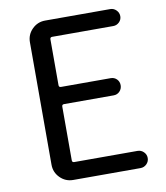

<svg xmlns="http://www.w3.org/2000/svg" viewBox="-82 -802 753 870"><g transform="rotate(-10 294.0 -366.5)"><path d="M184.6 0Q149.4 0 124.5 -24.9Q99.6 -49.8 99.6 -85V-648.4Q99.6 -683.6 124.5 -708.5Q149.4 -733.4 184.6 -733.4H484.4Q500 -733.4 511.7 -721.7Q523.4 -710 523.4 -693.8Q523.4 -677.7 511.7 -666.5Q500 -655.3 484.4 -655.3H203.1Q193.4 -655.3 193.4 -645.5V-434.6Q193.4 -424.8 203.1 -424.8H431.6Q448.2 -424.8 459.5 -413.6Q470.7 -402.3 470.7 -385.7Q470.7 -369.1 459.5 -357.4Q448.2 -345.7 431.6 -345.7H203.1Q193.4 -345.7 193.4 -335.9V-88.9Q193.4 -79.1 203.1 -79.1H494.1Q510.7 -79.1 522.5 -67.4Q534.2 -55.7 534.2 -39.6Q534.2 -23.4 522.5 -11.7Q510.7 0 494.1 0Z"/></g></svg>

Font: irohamaru Regular
Style: Regular
Weight: 400
Designer: [Source Han Sans]
Ryoko NISHIZUKA  (kana & ideographs); Paul D. Hunt (Latin, Greek & Cyrillic); Wenlong ZHANG  (bopomofo
Version: Version 1.00